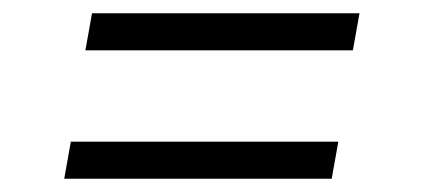

<svg xmlns="http://www.w3.org/2000/svg" viewBox="-20 -485 640 290"><path d="M109 -409 119 -465H523L513 -409ZM481 -215H77L87 -271H491Z"/></svg>

Font: Iosevka HT Light Extended
Style: Italic
Weight: 300
Width: 7
Italic angle: -9°
Monospace: yes
Designer: Belleve Invis
Foundry: Belleve Invis
Version: Version 32.3.0; ttfautohint (v1.8.4)